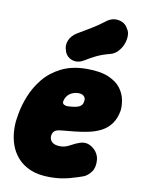

<svg xmlns="http://www.w3.org/2000/svg" viewBox="-89 -842 680 924"><g transform="rotate(10 251.0 -379.5)"><path d="M220 22Q162 22 123 5Q84 -12 60 -40Q36 -68 25 -100.5Q14 -133 12 -166Q10 -199 14 -225L18 -250Q25 -293 44 -340.5Q63 -388 96.5 -429Q130 -470 182 -496Q234 -522 306 -522Q373 -522 413 -504.5Q453 -487 472.5 -460.5Q492 -434 497.5 -404.5Q503 -375 500 -352Q493 -313 474.5 -287.5Q456 -262 428.5 -247.5Q401 -233 368.5 -226Q336 -219 302 -215.5Q268 -212 236 -209Q212 -207 203 -199Q194 -191 192 -178Q190 -165 195.5 -154.5Q201 -144 213 -138.5Q225 -133 244 -133Q267 -133 291 -146.5Q315 -160 334 -166Q358 -174 378.5 -165.5Q399 -157 413 -139Q427 -121 429 -99Q432 -62 416 -40.5Q400 -19 381 -11Q361 -3 316.5 9.5Q272 22 220 22ZM247 -329Q289 -331 303.5 -340Q318 -349 319 -364Q322 -376 318 -384Q314 -392 306 -396Q298 -400 287 -400Q271 -400 256.5 -394Q242 -388 232.5 -376Q223 -364 220 -347Q219 -337 228.5 -332.5Q238 -328 247 -329ZM289 -562Q259 -543 231.5 -550.5Q204 -558 192 -586V-588Q181 -613 191 -639Q201 -665 229 -682Q261 -701 292 -719.5Q323 -738 354 -762Q382 -785 415 -779.5Q448 -774 462 -745L466 -739Q475 -720 469.5 -692Q464 -664 446 -641Q428 -618 402 -612Q367 -603 339.5 -590Q312 -577 289 -562Z"/></g></svg>

Font: Winky Sans ExtraBold
Style: Italic
Weight: 800
Italic angle: -8.97852°
Designer: Simon Atzbach
Foundry: typofactur
Version: Version 1.205